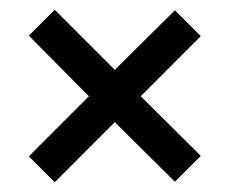

<svg xmlns="http://www.w3.org/2000/svg" viewBox="-20 -497 470 393"><path d="M39 -177 162 -300 39 -424 92 -477 215 -354 338 -476 391 -423 268 -300 391 -178 338 -125 215 -247 92 -124Z"/></svg>

Font: Ek Mukta SemiBold
Style: Regular
Weight: 600
Designer: Girish Dalvi and Yashodeep Gholap
Foundry: Ek Type
Version: Version 2.538;PS 1.002;hotconv 16.6.51;makeotf.lib2.5.65220;